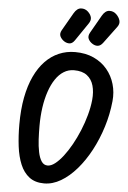

<svg xmlns="http://www.w3.org/2000/svg" viewBox="-79 -1407 983 1472"><g transform="rotate(5 412.0 -671.0)"><path d="M317.5 10Q248 10 203.5 -24Q159 -58 134 -117.8Q109 -177.5 99.2 -256.2Q89.5 -335 89.5 -424Q89.5 -538.5 107.2 -631.8Q125 -725 158.5 -796.2Q192 -867.5 238.8 -916Q285.5 -964.5 343.5 -989.2Q401.5 -1014 468 -1014Q549.5 -1014 611.8 -985.2Q674 -956.5 715 -907.2Q756 -858 774.2 -795Q792.5 -732 785.5 -663.5Q775.5 -562.5 745 -464.8Q714.5 -367 668.8 -281.2Q623 -195.5 566.2 -130Q509.5 -64.5 446 -27.2Q382.5 10 317.5 10ZM333 -129Q359 -129 389.2 -152.2Q419.5 -175.5 451 -216.2Q482.5 -257 512 -309.8Q541.5 -362.5 566 -422Q590.5 -481.5 607.2 -542.5Q624 -603.5 629.5 -659.5Q635.5 -721.5 621.8 -770Q608 -818.5 571.5 -846.5Q535 -874.5 472 -874.5Q428.5 -874.5 392.8 -852.2Q357 -830 329.5 -789Q302 -748 283 -692Q264 -636 254.2 -568.8Q244.5 -501.5 244.5 -426.5Q244.5 -375 247.2 -322.5Q250 -270 259 -226Q268 -182 285.5 -155.5Q303 -129 333 -129ZM595 -1088Q572.5 -1102 562.5 -1123.2Q552.5 -1144.5 568 -1172L646.5 -1309.5Q670 -1350 701.2 -1351.5Q732.5 -1353 755 -1331.5Q777 -1310.5 784.2 -1285.2Q791.5 -1260 773.5 -1235.5L675.5 -1103.5Q657 -1079 636.2 -1077Q615.5 -1075 595 -1088ZM377.5 -1088Q356 -1102 345.5 -1123.2Q335 -1144.5 350.5 -1172L429.5 -1309.5Q453 -1349.5 484 -1351.2Q515 -1353 538 -1331.5Q560 -1310.5 564.5 -1288Q569 -1265.5 551.5 -1240.5L458 -1103.5Q440.5 -1078 419.5 -1076.5Q398.5 -1075 377.5 -1088Z"/></g></svg>

Font: Edu NSW ACT Cursive
Style: Regular
Weight: 400
Designer: Tina and Corey Anderson, Eben Sorkin, Mirko Velimirovic
Foundry: Sorkin Type Co.
Version: Version 2.000